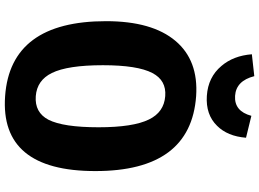

<svg xmlns="http://www.w3.org/2000/svg" viewBox="-158 -888 1065 789"><g transform="rotate(90 374.5 -493.5)"><path d="M251 -871Q209 -920 203 -996L293 -1006Q312 -931 374 -927Q437 -923 456 -994L546 -972Q540 -896 497 -853Q451 -806 374 -811Q297 -816 251 -871ZM683 -353Q683 40 375 18Q67 -4 67 -397Q67 -586 148 -682Q228 -777 375 -767Q683 -745 683 -353ZM280 -587Q248 -526 248 -384Q248 -239 280 -174Q310 -113 375 -108Q442 -103 472 -160Q503 -221 503 -366Q503 -508 471 -573Q441 -635 375 -640Q310 -645 280 -587Z"/></g></svg>

Font: Xiangcui Wave Sans Xiangcui Wave Sans
Style: Regular
Weight: 800
Width: 3
Version: Version 0.920;March 28, 2024;FontCreator 14.0.0.2814 64-bit